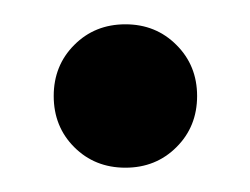

<svg xmlns="http://www.w3.org/2000/svg" viewBox="-20 -130 206 158"><path d="M24.2 -51Q24.2 -76.1 41.1 -93Q58 -110 83.2 -110Q108.3 -110 125.2 -93Q142.2 -76.1 142.2 -51Q142.2 -25.8 125.2 -8.9Q108.3 8 83.2 8Q58 8 41.1 -8.9Q24.2 -25.8 24.2 -51Z"/></svg>

Font: Hind Variable Light
Style: Regular
Weight: 300
Designer: Manushi Parikh, Satya Rajpurohit
Foundry: Indian Type Foundry
Version: Version 3.000